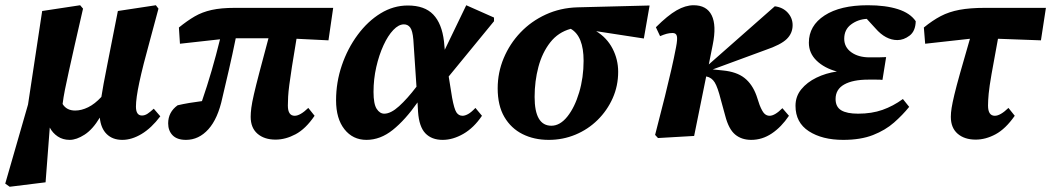

<svg xmlns="http://www.w3.org/2000/svg" viewBox="-38 -519 4013 733"><path d="M429 15Q392 15 369.5 -7Q347 -29 343 -70Q316 -25 285 -5Q254 15 228 15Q202 15 182.5 2Q163 -11 152 -32L136 177L-1 194L-18 182L69 -120L123 -477L268 -499L279 -486Q260 -404 247 -346Q234 -288 225 -247.5Q216 -207 210 -177Q204 -147 201 -122Q216 -97 249 -97Q273 -97 298.5 -109.5Q324 -122 349 -149Q352 -169 357.5 -199Q363 -229 372 -274L412 -477L557 -499L567 -486L535 -367Q507 -266 494 -205Q481 -144 481 -112Q481 -78 504 -78Q515 -78 525.5 -85Q536 -92 549 -104L574 -75Q540 -30 502.5 -7.5Q465 15 429 15Z M649 -352 645 -414Q677 -440 705.5 -456.5Q734 -473 770 -481Q806 -489 858 -489H1234L1216 -365L1094 -371Q1083 -306 1076.5 -264Q1070 -222 1066.5 -195Q1063 -168 1062 -150Q1061 -132 1061 -116Q1061 -77 1087 -77Q1108 -77 1139 -107L1163 -77Q1129 -27 1090.5 -6.5Q1052 14 1014 14Q971 14 945 -8.5Q919 -31 919 -73Q919 -88 921.5 -107.5Q924 -127 931.5 -159.5Q939 -192 952.5 -243.5Q966 -295 987 -373H862Q849 -309 836 -253Q823 -197 811 -146Q794 -66 757.5 -25.5Q721 15 672 15Q638 15 621 -2.5Q604 -20 604 -48Q604 -91 640 -117Q661 -122 685 -126Q709 -130 733 -133Q753 -191 770 -249.5Q787 -308 802 -369Z M1388 -168Q1388 -122 1400 -103.5Q1412 -85 1429 -85Q1454 -85 1485.5 -113.5Q1517 -142 1552 -188L1540 -368Q1537 -402 1528 -414Q1519 -426 1504 -426Q1484 -426 1463.5 -404.5Q1443 -383 1426 -346Q1409 -309 1398.5 -263Q1388 -217 1388 -168ZM1361 15Q1309 15 1277 -25.5Q1245 -66 1245 -136Q1245 -205 1267 -269.5Q1289 -334 1327.5 -386Q1366 -438 1415 -468Q1464 -498 1519 -498Q1583 -498 1616 -463.5Q1649 -429 1657 -361L1660 -329L1742 -499L1848 -452V-438L1675 -227L1688 -146Q1696 -103 1704.5 -90Q1713 -77 1728 -77Q1737 -77 1749 -83.5Q1761 -90 1777 -107L1802 -77Q1771 -31 1731 -8Q1691 15 1652 15Q1610 15 1586 -10Q1562 -35 1558 -92L1556 -128Q1509 -61 1461.5 -23Q1414 15 1361 15Z M2057 15Q2001 15 1957 -7Q1913 -29 1887.5 -72.5Q1862 -116 1862 -182Q1862 -242 1885 -297Q1908 -352 1949 -395Q1990 -438 2045.5 -463.5Q2101 -489 2166 -491L2442 -498L2420 -372L2238 -400Q2279 -375 2300.5 -333.5Q2322 -292 2322 -245Q2322 -191 2301 -144Q2280 -97 2243.5 -61Q2207 -25 2159 -5Q2111 15 2057 15ZM2003 -149Q2003 -39 2067 -39Q2100 -39 2128 -74Q2156 -109 2173 -166Q2190 -223 2190 -287Q2190 -381 2141 -409Q2093 -396 2062.5 -357Q2032 -318 2017.5 -263.5Q2003 -209 2003 -149Z M2463 -4Q2486 -92 2500.5 -151Q2515 -210 2525 -253.5Q2535 -297 2543 -339Q2549 -370 2546 -381.5Q2543 -393 2530 -393Q2518 -393 2507 -390Q2496 -387 2482 -381L2466 -415Q2511 -460 2545 -479.5Q2579 -499 2610 -499Q2660 -499 2679 -460.5Q2698 -422 2683 -348L2668 -273L2920 -495Q2951 -491 2969.5 -470.5Q2988 -450 2988 -423Q2988 -392 2965.5 -370Q2943 -348 2884 -328L2683 -254L2722 -250Q2774 -245 2804 -221.5Q2834 -198 2850 -154L2862 -118Q2872 -93 2880.5 -85Q2889 -77 2900 -77Q2920 -77 2949 -106L2974 -77Q2945 -34 2908.5 -9.5Q2872 15 2830 15Q2793 15 2768.5 -5.5Q2744 -26 2731 -76L2714 -138Q2702 -186 2690.5 -204.5Q2679 -223 2659 -227H2658L2612 0L2474 8Z M3181 15Q3101 15 3050 -18Q2999 -51 2999 -115Q2999 -151 3021 -178Q3043 -205 3079 -222.5Q3115 -240 3157 -246Q3109 -259 3079.5 -287.5Q3050 -316 3050 -356Q3050 -421 3110 -460Q3170 -499 3275 -499Q3343 -499 3390 -484Q3437 -469 3458 -438Q3457 -400 3434.5 -383Q3412 -366 3388 -366Q3343 -366 3304 -411L3271 -447Q3237 -445 3211 -425.5Q3185 -406 3185 -371Q3185 -339 3212 -319.5Q3239 -300 3282 -300Q3302 -300 3314.5 -300Q3327 -300 3345 -301L3331 -214Q3323 -215 3308 -215Q3293 -215 3277 -215Q3218 -215 3185 -196.5Q3152 -178 3152 -141Q3152 -111 3173.5 -98Q3195 -85 3238 -85Q3290 -85 3331 -99.5Q3372 -114 3409 -141L3433 -111Q3408 -80 3375 -51Q3342 -22 3295 -3.5Q3248 15 3181 15Z M3494 -352 3489 -414Q3522 -441 3553.5 -457.5Q3585 -474 3625 -481.5Q3665 -489 3722 -489H3955L3936 -365L3772 -371Q3756 -285 3747.5 -236.5Q3739 -188 3736.5 -161.5Q3734 -135 3734 -116Q3734 -77 3760 -77Q3781 -77 3812 -107L3836 -77Q3801 -27 3763 -6.5Q3725 14 3687 14Q3644 14 3618 -8.5Q3592 -31 3592 -73Q3592 -88 3595 -107Q3598 -126 3605.5 -157.5Q3613 -189 3627.5 -240.5Q3642 -292 3665 -371Z"/></svg>

Font: Source Serif Pro
Style: Bold Italic
Weight: 700
Italic angle: -12°
Designer: Frank Grießhammer
Foundry: Adobe Systems Incorporated
Version: Version 3.001;hotconv 1.0.111;makeotfexe 2.5.65597